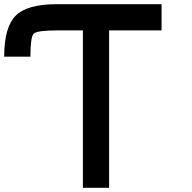

<svg xmlns="http://www.w3.org/2000/svg" viewBox="-20 -895 915 915"><path d="M375 -750H250Q156.2 -750 140.6 -734.4Q125 -718.8 125 -625H0Q0 -765.6 54.7 -820.3Q109.4 -875 250 -875H750V-750H500V0H375Z"/></svg>

Font: CraftyPE
Style: Regular
Weight: 400
Designer: Erek Butcher
Foundry: Haunted Coop
Version: Version 0.018;April 4, 2024;FontCreator 15.0.0.2962 64-bit